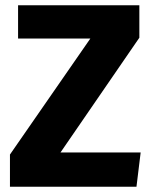

<svg xmlns="http://www.w3.org/2000/svg" viewBox="-20 -713 584 733"><path d="M512 -693V-569L211 -131H517L501 0H18V-123L325 -566H49V-693Z"/></svg>

Font: FiraGO
Style: Bold
Weight: 700
Designer: bBox Type
Foundry: bBox Type GmbH
Version: Version 1.001;PS 001.001;hotconv 1.0.88;makeotf.lib2.5.64775